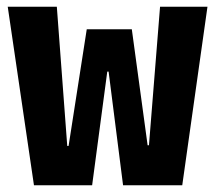

<svg xmlns="http://www.w3.org/2000/svg" viewBox="-20 -551 640 571"><path d="M522 0H346L303 -338H299L254 0H81L3 -531H149L180 -117H184L238 -464H372L419 -119H423L456 -531H597Z"/></svg>

Font: Qzxlaeiskcpccdgjqmyffctclhy
Style: Regular
Weight: 700
Monospace: yes
Designer: Carrois Corporate & Edenspiekermann
Foundry: Carrois Corporate GbR & Edenspiekermann AG
Version: Version 2.001